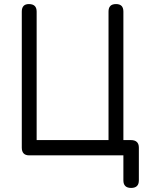

<svg xmlns="http://www.w3.org/2000/svg" viewBox="-20 -763 722 943"><path d="M123 0H586V123C586 148 599 160 624 160C649 160 662 148 662 123V-38C662 -63 648 -75 623 -75H586V-706C586 -731 574 -743 550 -743C525 -743 513 -731 513 -706V-75H160V-706C160 -731 147 -743 122 -743C99 -743 87 -731 87 -706V-38C87 -13 99 0 123 0Z"/></svg>

Font: Numismatica Pro
Style: Regular
Weight: 400
Designer: Chris Hopkins
Foundry: Edward C. D. Hopkins
Version: Version 2.19D